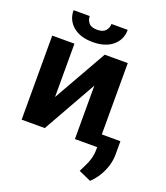

<svg xmlns="http://www.w3.org/2000/svg" viewBox="-165 -839 1001 1157"><g transform="rotate(20 335.5 -261.0)"><path d="M179.1 -197.1 373.2 -539.1H521.1V0H378.3V-342.6L185 0H36.7V-539.1H179.1ZM348.2 -727H452.3Q452.1 -663.6 405.3 -624.5Q358.4 -585.4 278.3 -585.7Q198.7 -585.4 152 -624.5Q105.2 -663.6 105.1 -727H208.6Q208.4 -702.8 224.4 -683.5Q240.3 -664.3 278.3 -664.5Q315.8 -664.3 331.9 -683.4Q348 -702.5 348.2 -727ZM640.4 -81.6V2.3Q640.5 40.7 628.9 78.2Q617.2 115.6 596.9 148.3Q576.6 181.1 550 205.5L470.9 170.3Q481.9 147.8 493.4 124.9Q504.9 102 513 74.3Q521.1 46.7 521.1 10.9V-81.6Z"/></g></svg>

Font: Inter Display V
Style: Regular
Weight: 400
Designer: Rasmus Andersson
Foundry: rsms
Version: Version 3.015;git-src